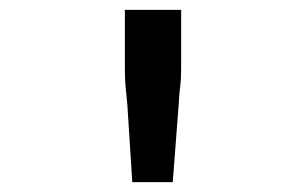

<svg xmlns="http://www.w3.org/2000/svg" viewBox="-20 -708 618 389"><path d="M248 -339 238 -496Q236 -517 234.5 -532Q233 -547 233 -569V-688H347V-569Q347 -547 345 -532Q343 -517 342 -496L330 -339Z"/></svg>

Font: Codetta
Style: Bold
Weight: 700
Designer: Ulrich Proeller
Foundry: PROSA GmbH
Version: Version 2.00;September 29, 2018;FontCreator 11.5.0.2427 64-b